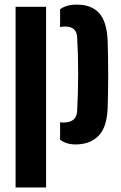

<svg xmlns="http://www.w3.org/2000/svg" viewBox="-20 -630 536 850"><path d="M246 -89Q251.5 -87.5 260.5 -87.5Q319 -87.5 321.5 -138Q326 -220 326 -305.2Q326 -390.5 321.5 -465.5Q319 -512.5 268.5 -512.5Q256.5 -512.5 246 -510V-589Q259.5 -599 277.5 -604.2Q295.5 -609.5 321 -609.5Q384 -609.5 418.2 -572.8Q452.5 -536 456.5 -451Q457.5 -424.5 458.2 -384Q459 -343.5 459 -299Q459 -254.5 458.2 -214.5Q457.5 -174.5 456.5 -149Q452.5 -64 414.8 -27.2Q377 9.5 314 9.5Q274 9.5 246 -11.5ZM49 200V-600H184V200Z"/></svg>

Font: Big Shoulders Stencil Text ExtraBold
Style: Regular
Weight: 800
Designer: Patric King
Foundry: XO Type Co
Version: Version 1.000